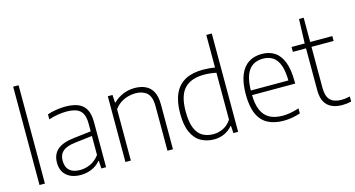

<svg xmlns="http://www.w3.org/2000/svg" viewBox="-85 -1161 2818 1524"><g transform="rotate(-15 1324.0 -399.5)"><path d="M83 0V-808H127.5V0Z M421.5 8Q348 8 305.2 -29.5Q262.5 -67 262.5 -135Q262.5 -203 306.5 -241.2Q350.5 -279.5 446 -290L605.5 -308.5L608.5 -271L446.5 -252Q374 -244 342 -216.2Q310 -188.5 310 -139Q310 -86.5 339.5 -59Q369 -31.5 427 -31.5Q469.5 -31.5 511 -50.2Q552.5 -69 585.5 -112V-370Q585.5 -424.5 568.5 -454.5Q551.5 -484.5 518.8 -496.2Q486 -508 438.5 -508Q408 -508 370 -502.2Q332 -496.5 293 -483V-524.5Q325 -536 365 -542.2Q405 -548.5 441 -548.5Q501.5 -548.5 543.8 -532Q586 -515.5 608 -476.2Q630 -437 630 -369V0H591L587.5 -63H583Q556 -29.5 513.2 -10.8Q470.5 8 421.5 8Z M789 0V-540.5H827.5L831 -477H835.5Q870 -511.5 915.2 -530Q960.5 -548.5 1010 -548.5Q1060 -548.5 1098.2 -531Q1136.5 -513.5 1158 -473.8Q1179.5 -434 1179.5 -366.5V0H1134.5V-365.5Q1134.5 -444.5 1099.5 -475.5Q1064.5 -506.5 1005 -506.5Q978 -506.5 947 -498.5Q916 -490.5 886.2 -472Q856.5 -453.5 833.5 -422V0Z M1517 9Q1458 9 1410.8 -17Q1363.5 -43 1335.8 -101.8Q1308 -160.5 1308 -259.5Q1308 -358 1338 -422.2Q1368 -486.5 1426.5 -517.5Q1485 -548.5 1570.5 -548.5Q1596.5 -548.5 1622.5 -546.2Q1648.5 -544 1670 -540V-808H1715V0H1676L1672.5 -59.5H1668Q1643.5 -29.5 1604.8 -10.2Q1566 9 1517 9ZM1522 -32.5Q1564 -32.5 1603.8 -51.8Q1643.5 -71 1670 -112.5V-497Q1650 -502 1622.8 -505Q1595.5 -508 1569.5 -508Q1463 -508 1408.8 -450.8Q1354.5 -393.5 1354.5 -264Q1354.5 -174.5 1376 -124.2Q1397.5 -74 1435.2 -53.2Q1473 -32.5 1522 -32.5Z M2088 9Q2012 9 1958.8 -19.2Q1905.5 -47.5 1878 -109Q1850.5 -170.5 1850.5 -270.5Q1850.5 -368 1876 -429.5Q1901.5 -491 1947.2 -519.8Q1993 -548.5 2054.5 -548.5Q2116 -548.5 2160 -519.8Q2204 -491 2227.8 -429.5Q2251.5 -368 2251.5 -270V-252.5H1873V-290.5H2220.5L2206 -278Q2206 -363.5 2188 -414.2Q2170 -465 2136 -487.5Q2102 -510 2054.5 -510Q2006.5 -510 1971.2 -487.8Q1936 -465.5 1916.5 -414.8Q1897 -364 1897 -278V-265.5Q1897 -180 1919.5 -128.5Q1942 -77 1985.5 -54.2Q2029 -31.5 2092 -31.5Q2122.5 -31.5 2155 -37.5Q2187.5 -43.5 2226 -55.5V-14Q2189 -2 2155.2 3.5Q2121.5 9 2088 9Z M2569 9Q2493 9 2450 -30.5Q2407 -70 2407 -158.5V-540.5L2413.5 -740H2452V-166Q2452 -92.5 2483.2 -62.5Q2514.5 -32.5 2574.5 -32.5Q2590.5 -32.5 2607.2 -34.8Q2624 -37 2644 -41.5V0.5Q2624.5 5 2606.2 7Q2588 9 2569 9ZM2299 -500.5V-540.5H2634V-500.5Z"/></g></svg>

Font: Encode Sans Condensed Thin ExtraLight
Style: Regular
Weight: 250
Version: Version 3.002